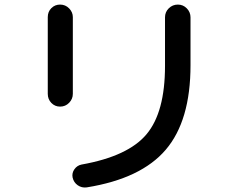

<svg xmlns="http://www.w3.org/2000/svg" viewBox="-20 -770 1040 838"><path d="M811.5 -694.3V-485.4Q811.5 -243.2 703.6 -116.7Q595.7 9.8 358.4 47.9Q336.9 50.8 319.3 38.6Q301.8 26.4 296.9 4.9Q293 -14.6 304.7 -31.2Q316.4 -47.9 335.9 -51.8Q539.1 -87.9 619.6 -184.1Q700.2 -280.3 700.2 -482.4V-694.3Q700.2 -717.8 716.8 -733.9Q733.4 -750 756.3 -750Q779.3 -750 795.4 -733.4Q811.5 -716.8 811.5 -694.3ZM242.2 -304.7Q219.7 -304.7 204.1 -320.8Q188.5 -336.9 188.5 -360.4V-695.3Q188.5 -718.8 204.1 -734.4Q219.7 -750 242.2 -750Q265.6 -750 281.7 -733.4Q297.9 -716.8 297.9 -695.3V-360.4Q297.9 -337.9 281.7 -321.3Q265.6 -304.7 242.2 -304.7Z"/></svg>

Font: Rounded Mgen+ 1mn medium
Style: Regular
Weight: 500
Designer: [Source Han Sans]
Ryoko NISHIZUKA  (kana & ideographs); Paul D. Hunt (Latin, Greek & Cyrillic); Wenlong ZHANG  (bopomofo
Version: Version 1.059.20150602